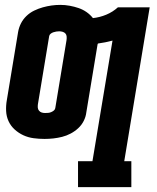

<svg xmlns="http://www.w3.org/2000/svg" viewBox="-20 -560 640 785"><path d="M299 205V99H358L440 -394Q425 -390 410 -387Q395 -384 380 -382Q380 -381 380 -380.5Q380 -380 379 -379L333 -101Q331 -83 322.5 -66Q314 -49 300 -36Q286 -23 269 -14Q252 -5 234 -0.5Q216 4 198 6Q180 8 162 8Q139 8 117 5Q95 2 75.5 -7Q56 -16 40 -30.5Q24 -45 15 -64.5Q6 -84 5 -106.5Q4 -129 8 -151L54 -429Q57 -447 65.5 -464Q74 -481 88 -494.5Q102 -508 119.5 -516.5Q137 -525 155 -530Q173 -535 190.5 -537.5Q208 -540 227 -540Q246 -540 265 -536.5Q284 -533 301.5 -527Q319 -521 334 -510.5Q349 -500 360 -486Q388 -489 414.5 -500Q441 -511 462 -530H592L488 99H517V205ZM164 -98Q171 -98 177 -98.5Q183 -99 189 -101.5Q195 -104 200 -108Q205 -112 206 -118L252 -396Q253 -403 252.5 -410.5Q252 -418 247.5 -423Q243 -428 236 -430Q229 -432 222 -432Q216 -432 210 -431Q204 -430 198 -428Q192 -426 187 -422Q182 -418 181 -412L135 -134Q134 -127 134.5 -120Q135 -113 139.5 -107.5Q144 -102 150.5 -100Q157 -98 164 -98Z"/></svg>

Font: Iosevka Slab HvExObl
Style: Regular
Weight: 900
Width: 7
Italic angle: -9°
Monospace: yes
Designer: Belleve Invis
Foundry: Belleve Invis
Version: Version 11.1.1; ttfautohint (v1.8.3)